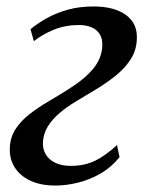

<svg xmlns="http://www.w3.org/2000/svg" viewBox="-20 -565 456 595"><path d="M151.5 10Q106 10 73.8 -5.2Q41.5 -20.5 25 -47.2Q8.5 -74 10.5 -108Q12 -140.5 28.5 -165.5Q45 -190.5 71.2 -211Q97.5 -231.5 128.5 -249.8Q159.5 -268 190.5 -287.5Q242 -319.5 268.8 -352Q295.5 -384.5 297 -423Q298 -445 289 -459.2Q280 -473.5 263.2 -480.5Q246.5 -487.5 224.5 -487.5Q182.5 -487.5 146.5 -472.8Q110.5 -458 85 -437.5L74.5 -474.5Q95.5 -492 124.2 -508.2Q153 -524.5 189.5 -534.8Q226 -545 269.5 -545Q334 -545 370.5 -518.5Q407 -492 404 -442.5Q402.5 -408 384.5 -380.5Q366.5 -353 338.5 -330.5Q310.5 -308 278.2 -288.5Q246 -269 215 -250.5Q187.5 -234 164.8 -214.8Q142 -195.5 128.2 -173.2Q114.5 -151 113 -124.5Q112 -104 121.5 -87.2Q131 -70.5 150.8 -60.8Q170.5 -51 199.5 -51Q242 -51 274.5 -66.8Q307 -82.5 342.5 -115.5L350.5 -78Q324.5 -46 290.8 -26.8Q257 -7.5 221 1.2Q185 10 151.5 10Z"/></svg>

Font: Merriweather 72pt
Style: Italic
Weight: 400
Italic angle: -7.8°
Version: Version 2.101